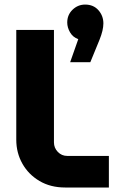

<svg xmlns="http://www.w3.org/2000/svg" viewBox="-20 -833 523 853"><path d="M269.3 0Q204.3 0 155.3 -29Q106.3 -58 79.3 -106.2Q52.3 -154.3 52.3 -212.3V-700H219.7V-200.3Q219.7 -176 236.8 -158.2Q254 -140.3 278.7 -140.3H463.7V0ZM291.7 -556.7 327.7 -659Q303.7 -667.7 291.2 -689.3Q278.7 -711 278.7 -733Q278.7 -767 302.3 -789.8Q326 -812.7 358.3 -812.7Q395.3 -812.7 417.3 -787.7Q439.3 -762.7 439.3 -729Q439.3 -698.7 422 -656L381.3 -556.7Z"/></svg>

Font: MuseoModerno Thin
Style: Regular
Weight: 100
Designer: Pablo Cosgaya, Héctor Gatti, Marcela Romero, and the Authors of The MuseoModerno Project.
Foundry: Omnibus-Type Team
Version: Version 1.003